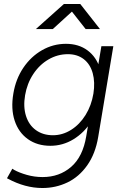

<svg xmlns="http://www.w3.org/2000/svg" viewBox="-20 -732 622 964"><path d="M19 165 15 163 42 115Q47 118 51 121Q76 135 114.5 146Q153 157 194 157Q278 157 337 106Q396 55 413 -48L489 -500H549L473 -44Q459 40 418 98Q377 156 318.5 184Q260 212 193 212Q106 212 19 165ZM47 -262Q59 -335 97 -391.5Q135 -448 191 -480Q247 -512 311 -512Q375 -512 419.5 -479Q464 -446 482 -387.5Q500 -329 488 -254Q476 -180 439 -122.5Q402 -65 348.5 -32.5Q295 0 233 0Q167 0 120 -33.5Q73 -67 53.5 -126.5Q34 -186 47 -262ZM449 -262Q458 -319 445.5 -364.5Q433 -410 400.5 -435Q368 -460 321 -460Q269 -460 223.5 -433.5Q178 -407 147 -360Q116 -313 106 -254Q96 -196 110.5 -150Q125 -104 160.5 -78.5Q196 -53 246 -53Q294 -53 337 -80Q380 -107 409.5 -154.5Q439 -202 449 -262ZM301 -712H382V-711L245 -586H160ZM311 -712H313H383L482 -586H410Z"/></svg>

Font: Oak Sans Light Italic
Style: Regular
Weight: 400
Italic angle: -9.5°
Foundry: Erik Kennedy, Walven
Version: Version 1.000;Glyphs 3.1.2 (3151)